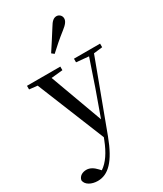

<svg xmlns="http://www.w3.org/2000/svg" viewBox="-273 -925 1098 1292"><g transform="rotate(-30 276.0 -279.0)"><path d="M242 -630 261 -615C300 -651 339 -686 388 -724C422 -750 436 -770 436 -790C436 -814 416 -829 398 -829C376 -829 359 -815 338 -779C303 -722 272 -677 242 -630ZM357 -494 453 -485 383 -279 311 -78 162 -485 251 -494V-522H-8V-494L55 -487L267 36L260 54C229 134 191 191 144 222L131 208C108 183 83 167 55 167C25 167 -3 181 -9 212C-5 249 39 271 86 271C167 271 233 208 294 45L492 -486L560 -494V-522H357Z"/></g></svg>

Font: Noto Serif TC Medium
Style: Regular
Weight: 500
Designer: Ryoko NISHIZUKA 西塚涼子 (kana & ideographs); Frank Grießhammer (Latin, Greek & Cyrillic); Wenlong ZHANG 张文龙 (bopomofo); San
Foundry: Adobe
Version: Version 2.001;hotconv 1.1.0;makeotfexe 2.6.0